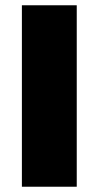

<svg xmlns="http://www.w3.org/2000/svg" viewBox="-20 -708 374 728"><path d="M63 0V-688H271V0Z"/></svg>

Font: Archivo SemiCondensed Black
Style: Regular
Weight: 900
Width: 4
Designer: Hector Gatti
Foundry: Omnibus-Type
Version: Version 2.001